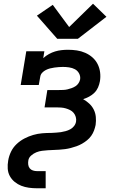

<svg xmlns="http://www.w3.org/2000/svg" viewBox="-20 -805 640 1030"><path d="M178 205Q156 205 134.5 202Q113 199 94 191.5Q75 184 59 171Q43 158 33 140Q23 122 21.5 100Q20 78 24 56Q28 32 39 9Q50 -14 69 -32Q88 -50 111 -62Q134 -74 158 -81Q182 -88 206.5 -90Q231 -92 255 -92H256Q269 -93 281.5 -93.5Q294 -94 306.5 -96Q319 -98 332 -101.5Q345 -105 357 -111.5Q369 -118 377.5 -129Q386 -140 388 -153Q390 -165 386.5 -177.5Q383 -190 375 -199.5Q367 -209 356 -214.5Q345 -220 333 -223.5Q321 -227 308 -228Q295 -229 282 -229H219L234 -322H297Q308 -322 319.5 -322.5Q331 -323 341.5 -325.5Q352 -328 363.5 -332Q375 -336 385 -342.5Q395 -349 401.5 -359Q408 -369 410 -380Q412 -397 404 -411.5Q396 -426 382 -433.5Q368 -441 351 -443.5Q334 -446 317 -446Q306 -446 294.5 -445Q283 -444 271.5 -442.5Q260 -441 248.5 -438Q237 -435 226 -429.5Q215 -424 206.5 -415Q198 -406 196 -394L188 -349H91L121 -530H218L212 -493Q226 -506 242.5 -515Q259 -524 275.5 -529Q292 -534 309.5 -536Q327 -538 344 -538Q369 -538 392.5 -534.5Q416 -531 437.5 -521.5Q459 -512 476 -497Q493 -482 503.5 -461.5Q514 -441 517 -417Q520 -393 516 -369Q513 -352 506 -336Q499 -320 486.5 -307.5Q474 -295 458 -286.5Q442 -278 426 -273Q444 -263 459 -249Q474 -235 483 -217Q492 -199 494 -178Q496 -157 493 -135Q490 -120 484.5 -105Q479 -90 469.5 -76.5Q460 -63 447 -52.5Q434 -42 420 -34Q406 -26 390.5 -20.5Q375 -15 359.5 -11Q344 -7 329 -5Q314 -3 298.5 -2Q283 -1 267.5 -0.5Q252 0 236.5 1Q221 2 205.5 4Q190 6 175 12Q160 18 147 29.5Q134 41 132 56Q130 67 131.5 78.5Q133 90 139.5 98Q146 106 156.5 109.5Q167 113 178 113H225V205ZM287 -597 178 -721 263 -779 351 -660 479 -785 551 -715 398 -597Z"/></svg>

Font: Iosevka Curly Slab SmBdEx
Style: Italic
Weight: 600
Width: 7
Italic angle: -9°
Monospace: yes
Designer: Belleve Invis
Foundry: Belleve Invis
Version: Version 11.1.0; ttfautohint (v1.8.3)